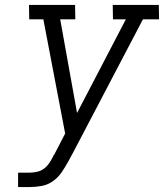

<svg xmlns="http://www.w3.org/2000/svg" viewBox="-20 -755 662 775"><path d="M53 0V-58H99Q115 -58 131.5 -62Q148 -66 160.5 -76.5Q173 -87 182 -101.5Q191 -116 198 -131H199L243 -216L155 -677H98L97 -735H283L284 -677H223L291 -299L488 -677H436L435 -735H621L622 -677H557L275 -139L256 -104Q244 -82 229.5 -60.5Q215 -39 194 -24Q173 -9 148.5 -4.5Q124 0 100 0Z"/></svg>

Font: Iosevka Etoile Light
Style: Italic
Weight: 300
Italic angle: -9°
Designer: Belleve Invis
Foundry: Belleve Invis
Version: Version 22.1.2; ttfautohint (v1.8.4)